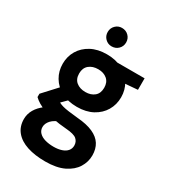

<svg xmlns="http://www.w3.org/2000/svg" viewBox="-219 -810 1035 1156"><g transform="rotate(30 298.0 -232.0)"><path d="M282 232Q210 232 156.5 214.5Q103 197 73.5 161.5Q44 126 44 74Q44 39 62 8Q80 -23 114.5 -48.5Q149 -74 201 -92L252 -25Q206 -10 185.5 12.5Q165 35 165 60Q165 83 180.5 99Q196 115 222.5 122.5Q249 130 282 130Q313 130 337 122Q361 114 374 98.5Q387 83 387 62Q387 35 368 18.5Q349 2 293 -2Q242 -6 202.5 -14Q163 -22 133.5 -32Q104 -42 83 -55Q62 -68 49 -81V-104L156 -220L252 -189L127 -64L166 -131Q176 -124 186.5 -118.5Q197 -113 213 -108.5Q229 -104 254.5 -100.5Q280 -97 320 -93Q386 -88 428.5 -69Q471 -50 491 -18Q511 14 511 59Q511 104 486.5 143.5Q462 183 411.5 207.5Q361 232 282 232ZM283 -148Q220 -148 174.5 -172.5Q129 -197 104.5 -238.5Q80 -280 80 -331Q80 -382 104.5 -423Q129 -464 174.5 -488.5Q220 -513 283 -513Q346 -513 391.5 -488.5Q437 -464 461.5 -423Q486 -382 486 -331Q486 -280 461.5 -238.5Q437 -197 391.5 -172.5Q346 -148 283 -148ZM283 -251Q321 -251 345 -271Q369 -291 369 -330Q369 -368 345 -388.5Q321 -409 283 -409Q244 -409 219.5 -388.5Q195 -368 195 -330Q195 -291 219.5 -271Q244 -251 283 -251ZM366 -406 344 -501H551V-421ZM282 -568Q256 -568 237.5 -586.5Q219 -605 219 -632Q219 -659 237.5 -677.5Q256 -696 282 -696Q310 -696 328.5 -677.5Q347 -659 347 -632Q347 -605 328.5 -586.5Q310 -568 282 -568Z"/></g></svg>

Font: DM Sans 17pt
Style: Bold
Weight: 700
Version: Version 4.004;gftools[0.9.30]